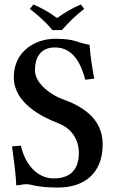

<svg xmlns="http://www.w3.org/2000/svg" viewBox="-20 -832 515 862"><path d="M382 -631C327 -639 321 -658 228 -658C142 -658 42 -605 42 -485C42 -368 171 -306 243 -278C304 -254 334 -203 334 -145C334 -71 296 -31 220 -31C153 -31 94 -87 74 -178L34 -175C44 -99 51 -51 53 0C70 0 79 -5 99 -5C123 -5 143 10 241 10C355 10 441 -51 441 -184C441 -305 342 -358 258 -388C216 -403 137 -453 137 -517C137 -573 161 -619 227 -619C312 -619 345 -540 363 -474L403 -479C394 -528 386 -578 382 -631ZM215 -697H258C288 -731 320 -763 358 -792L343 -812C305 -796 273 -777 236 -751C203 -776 169 -795 130 -812L114 -792C150 -764 185 -734 215 -697Z"/></svg>

Font: Libertinus Serif Semibold
Style: Regular
Weight: 600
Designer: Philipp H. Poll, Khaled Hosny
Foundry: Caleb Maclennan
Version: Version 7.050;RELEASE